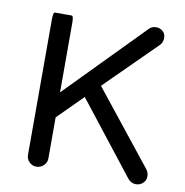

<svg xmlns="http://www.w3.org/2000/svg" viewBox="-78 -763 811 842"><g transform="rotate(10 327.0 -341.5)"><path d="M93.8 -39.1V-641.6Q93.8 -673.8 101.6 -673.8H176.8Q184.6 -673.8 184.6 -641.6V-333L516.6 -671.9Q529.3 -687.5 550.8 -687.5Q568.4 -687.5 580.6 -676.3Q592.8 -665 592.8 -647.5Q592.8 -628.9 582 -616.2L356.4 -392.6L615.2 -67.4Q626 -53.7 626 -36.1Q626 -18.6 612.8 -6.3Q599.6 5.9 582 5.9Q560.5 5.9 545.9 -11.7L294.9 -332L184.6 -221.7V-39.1Q184.6 -20.5 170.9 -7.3Q157.2 5.9 138.7 5.9Q120.1 5.9 106.9 -7.3Q93.8 -20.5 93.8 -39.1Z"/></g></svg>

Font: YuPearl-Regular
Style: Regular
Weight: 400
Designer: Max Yao
Foundry: Max-Everyday
Version: Version 1.011; ttfautohint (v1.8.3)